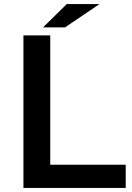

<svg xmlns="http://www.w3.org/2000/svg" viewBox="-20 -899 650 944"><path d="M308.1 -878.9H469.2L299.3 -764.2H191.4ZM95.2 -725.1H227.1V-88.9H598.1V24.9H95.2Z"/></svg>

Font: BIZ UDPGothic
Style: Bold
Weight: 700
Designer: TypeBank Co., Ltd.
Foundry: Morisawa Inc.
Version: Version 1.051